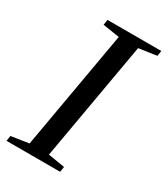

<svg xmlns="http://www.w3.org/2000/svg" viewBox="-170 -732 708 810"><g transform="rotate(30 184.0 -327.5)"><path d="M180.2 -39.1 261.2 -25.9 257.3 0H-3.9L0 -25.9L85.9 -39.1L187 -616.2L106 -628.9L109.9 -654.8H372.1L368.2 -628.9L281.2 -616.2Z"/></g></svg>

Font: Tinos
Style: Italic
Weight: 400
Italic angle: -16.333°
Designer: Steve Matteson
Foundry: Monotype Imaging Inc.
Version: Version 1.32